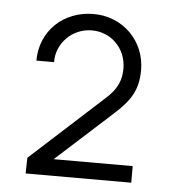

<svg xmlns="http://www.w3.org/2000/svg" viewBox="-41 -768 478 536"><g transform="rotate(5 198.0 -500.0)"><path d="M280.5 -458C324.5 -497.5 346 -528.5 346 -585.5C346 -666.5 283.5 -730 200.5 -730C116 -730 52.5 -669.5 52.5 -586.5H102C101 -638 143.5 -684 200 -684C254.5 -684 296.5 -641 296.5 -585.5C296.5 -555.5 288 -528.5 253 -498L51 -314L50 -270H346V-316.5H124.5Z"/></g></svg>

Font: Hauora Light
Style: Regular
Weight: 300
Designer: Wayne Shih
Foundry: WCYS
Version: Version 1.001;hotconv 1.0.109;makeotfexe 2.5.65596